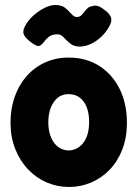

<svg xmlns="http://www.w3.org/2000/svg" viewBox="-20 -730 549 767"><path d="M256 17Q209 17 167 -1Q125 -19 92.5 -53Q60 -87 41 -134.5Q22 -182 22 -240Q22 -295 38.5 -342.5Q55 -390 85.5 -425Q116 -460 159 -480Q202 -500 254 -500Q325 -500 377.5 -466Q430 -432 458.5 -373.5Q487 -315 487 -241Q487 -180 468.5 -132.5Q450 -85 417.5 -51.5Q385 -18 343 -0.5Q301 17 256 17ZM254 -129Q275 -129 294 -141.5Q313 -154 324.5 -179.5Q336 -205 336 -243Q336 -277 326.5 -301.5Q317 -326 298.5 -340Q280 -354 253 -354Q228 -354 210.5 -339.5Q193 -325 183 -300Q173 -275 173 -242Q173 -205 184.5 -179.5Q196 -154 214.5 -141.5Q233 -129 254 -129ZM201 -710Q227 -710 241 -698Q255 -686 265.5 -674Q276 -662 287 -662Q300 -662 308.5 -672.5Q317 -683 326 -693.5Q335 -704 351 -706Q359 -709 369 -706.5Q379 -704 390 -696Q417 -678 423 -661.5Q429 -645 415 -622Q405 -603 386 -584.5Q367 -566 344 -555Q321 -544 298 -544Q275 -544 260 -556.5Q245 -569 234 -581Q223 -593 210 -593Q187 -593 175 -583Q163 -573 155 -562Q146 -550 137 -546.5Q128 -543 104 -561Q78 -580 74 -596Q70 -612 86 -636Q98 -655 117.5 -671.5Q137 -688 159 -699Q181 -710 201 -710Z"/></svg>

Font: Fredoka SemiCondensed SemiBold
Style: Regular
Weight: 600
Width: 4
Designer: Ben Nathan
Foundry: Milena B. Brandão, Ben Nathan
Version: Version 2.001